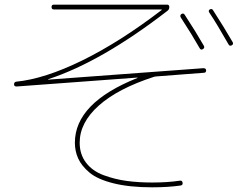

<svg xmlns="http://www.w3.org/2000/svg" viewBox="-20 -760 1040 820"><path d="M833 -553.7Q799.8 -612.3 752 -685.5Q747.1 -694.3 754.9 -700.2Q763.7 -705.1 768.6 -697.3Q815.4 -626 850.6 -564.5Q855.5 -555.7 846.7 -550.3Q837.9 -544.9 833 -553.7ZM956.1 -570.3Q906.2 -658.2 874 -706.1Q868.2 -714.8 876 -719.7Q884.8 -724.6 889.6 -716.8Q937.5 -642.6 973.6 -580.1Q978.5 -571.3 969.7 -566.4Q960.9 -561.5 956.1 -570.3ZM50.8 -390.6Q40 -390.6 40 -399.9Q40 -409.2 48.8 -411.1Q169.9 -422.9 330.6 -501.5Q491.2 -580.1 669.9 -716.8Q670.9 -717.8 670.9 -718.8Q670.9 -719.7 668.9 -719.7H210Q200.2 -719.7 200.2 -730Q200.2 -740.2 210 -740.2H693.4Q703.1 -740.2 703.1 -730Q703.1 -719.7 695.3 -713.9Q413.1 -496.1 186.5 -421.9Q185.5 -421.9 185.5 -420.9Q185.5 -419.9 186.5 -419.9L848.6 -468.8Q859.4 -468.8 860.4 -460Q860.4 -449.2 850.6 -449.2L647.5 -433.6Q643.6 -433.6 636.7 -431.6Q483.4 -381.8 401.9 -309.1Q320.3 -236.3 320.3 -150.4Q320.3 -100.6 347.7 -64.9Q375 -29.3 422.9 -11.7Q470.7 5.9 521 12.7Q571.3 19.5 629.9 19.5Q695.3 19.5 748 11.7Q757.8 9.8 759.8 20Q761.7 30.3 752 32.2Q698.2 40 629.9 40Q533.2 40 464.8 22.9Q396.5 5.9 362.3 -22.9Q328.1 -51.8 314 -83Q299.8 -114.3 299.8 -150.4Q299.8 -320.3 566.4 -426.8Q567.4 -426.8 567.4 -428.7H566.4Z"/></svg>

Font: Rounded Mgen+ 1m thin
Style: Regular
Weight: 100
Designer: [Source Han Sans]
Ryoko NISHIZUKA  (kana & ideographs); Paul D. Hunt (Latin, Greek & Cyrillic); Wenlong ZHANG  (bopomofo
Version: Version 1.059.20150602